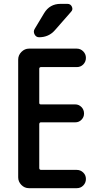

<svg xmlns="http://www.w3.org/2000/svg" viewBox="-20 -985 540 1005"><path d="M296.9 -964.8H333Q349.6 -964.8 356.4 -949.7Q363.3 -934.6 351.6 -922.9L267.6 -827.1Q235.4 -790 184.6 -790Q168.9 -790 161.1 -804.7Q153.3 -819.3 161.1 -833L210.9 -916Q240.2 -964.8 296.9 -964.8ZM131.8 0Q108.4 0 91.8 -17.1Q75.2 -34.2 75.2 -56.6V-672.9Q75.2 -696.3 92.3 -713.4Q109.4 -730.5 131.8 -730.5H381.8Q401.4 -730.5 415.5 -716.3Q429.7 -702.1 429.7 -682.1Q429.7 -662.1 416 -647.9Q402.3 -633.8 381.8 -633.8H194.3Q186.5 -633.8 185.5 -626V-446.3Q185.5 -438.5 194.3 -438.5H374Q392.6 -438.5 406.2 -424.8Q419.9 -411.1 419.9 -390.6Q419.9 -372.1 406.7 -358.4Q393.6 -344.7 374 -344.7H194.3Q186.5 -344.7 185.5 -335.9V-105.5Q185.5 -96.7 194.3 -95.7H381.8Q401.4 -95.7 415.5 -82Q429.7 -68.4 429.7 -48.3Q429.7 -28.3 416 -14.2Q402.3 0 381.8 0Z"/></svg>

Font: Rounded Mgen+ 2m medium
Style: Regular
Weight: 500
Designer: [Source Han Sans]
Ryoko NISHIZUKA  (kana & ideographs); Paul D. Hunt (Latin, Greek & Cyrillic); Wenlong ZHANG  (bopomofo
Version: Version 1.059.20150602